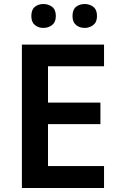

<svg xmlns="http://www.w3.org/2000/svg" viewBox="-20 -936 593 956"><path d="M498 0H89V-714H498V-606H219V-425H480V-318H219V-109H498ZM136 -856Q136 -888 153.5 -902Q171 -916 196 -916Q221 -916 239.5 -902Q258 -888 258 -856Q258 -826 239.5 -811.5Q221 -797 196 -797Q171 -797 153.5 -811.5Q136 -826 136 -856ZM341 -856Q341 -888 358.5 -902Q376 -916 402 -916Q426 -916 444.5 -902Q463 -888 463 -856Q463 -826 444.5 -811.5Q426 -797 402 -797Q376 -797 358.5 -811.5Q341 -826 341 -856Z"/></svg>

Font: Noto Sans Canadian Aboriginal SemiBold
Style: Regular
Weight: 600
Designer: Monotype Design Team, Typotheque's Kevin King
Foundry: Monotype Imaging Inc.
Version: Version 2.004; ttfautohint (v1.8.4.7-5d5b)